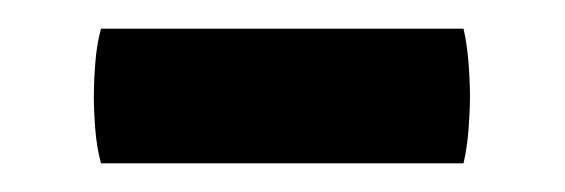

<svg xmlns="http://www.w3.org/2000/svg" viewBox="-20 -334 394 134"><path d="M50.5 -220Q47.5 -231 46.5 -243.8Q45.5 -256.5 45.5 -266.5Q45.5 -277 46.5 -290Q47.5 -303 50.5 -314H303.5Q306 -303 307 -290Q308 -277 308 -266.5Q308 -256.5 307 -243.8Q306 -231 303.5 -220Z"/></svg>

Font: Signika Negative Light Medium
Style: Regular
Weight: 500
Version: Version 2.001